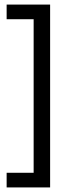

<svg xmlns="http://www.w3.org/2000/svg" viewBox="-20 -700 316 839"><path d="M199 119H127V-665H199ZM199 119H9V55H199ZM199 -616H9V-680H199Z"/></svg>

Font: Bricolage Grotesque 36pt Light
Style: Regular
Weight: 300
Designer: Mathieu Triay
Foundry: Atelier Triay
Version: Version 1.001;gftools[0.9.33.dev8+g029e19f]